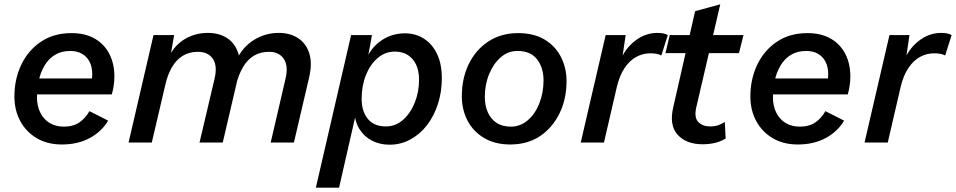

<svg xmlns="http://www.w3.org/2000/svg" viewBox="-20 -663 4446 893"><path d="M268 9Q200 9 150.5 -20.5Q101 -50 74 -100.5Q47 -151 47 -214Q47 -295 79 -362Q111 -429 170.5 -469Q230 -509 313 -509Q376 -509 420.5 -483.5Q465 -458 488.5 -412.5Q512 -367 512 -307Q512 -287 509 -266Q506 -245 500 -224H110L111 -298H440L403 -272Q406 -285 407.5 -296Q409 -307 409 -318Q409 -351 397 -375Q385 -399 362 -412.5Q339 -426 308 -426Q265 -426 235 -407.5Q205 -389 186.5 -357Q168 -325 160 -287Q152 -249 152 -210Q152 -170 167.5 -139Q183 -108 211 -91Q239 -74 277 -74Q321 -74 349.5 -94Q378 -114 396 -146L483 -102Q453 -51 397.5 -21Q342 9 268 9Z M578 0 694 -500H790L767 -369L758 -377Q779 -441 830.5 -475.5Q882 -510 947 -510Q999 -510 1036 -486Q1073 -462 1088 -416Q1103 -370 1087 -304L1016 0H908L978 -297Q992 -357 970 -389.5Q948 -422 900 -422Q860 -422 830 -403.5Q800 -385 780 -351Q760 -317 749 -269L686 0ZM1239 0 1308 -297Q1322 -356 1300 -389Q1278 -422 1231 -422Q1191 -422 1161 -404Q1131 -386 1110.5 -351.5Q1090 -317 1078 -268L1070 -360Q1097 -434 1153 -472Q1209 -510 1276 -510Q1329 -510 1366.5 -485.5Q1404 -461 1418.5 -415Q1433 -369 1418 -304L1347 0Z M1449 210 1613 -500H1710L1684 -357L1672 -353Q1690 -425 1742.5 -466.5Q1795 -508 1864 -508Q1913 -508 1952 -483Q1991 -458 2013 -411.5Q2035 -365 2035 -299Q2035 -236 2017 -180Q1999 -124 1966.5 -81.5Q1934 -39 1889 -14.5Q1844 10 1792 10Q1746 10 1709.5 -9Q1673 -28 1651 -64Q1629 -100 1628 -151L1644 -171L1557 210ZM1775 -75Q1820 -75 1854.5 -105.5Q1889 -136 1909 -185.5Q1929 -235 1929 -292Q1929 -334 1915 -363Q1901 -392 1876 -407.5Q1851 -423 1817 -423Q1772 -423 1737 -393.5Q1702 -364 1682 -314Q1662 -264 1662 -203Q1662 -146 1690.5 -110.5Q1719 -75 1775 -75Z M2353 9Q2283 9 2232 -21Q2181 -51 2154.5 -102Q2128 -153 2128 -215Q2128 -299 2160.5 -365.5Q2193 -432 2252 -470.5Q2311 -509 2390 -509Q2462 -509 2512 -479.5Q2562 -450 2588.5 -399Q2615 -348 2615 -286Q2615 -202 2582 -135Q2549 -68 2491 -29.5Q2433 9 2353 9ZM2356 -74Q2400 -74 2434.5 -103.5Q2469 -133 2488.5 -182.5Q2508 -232 2508 -289Q2508 -348 2478 -387Q2448 -426 2387 -426Q2343 -426 2309 -396.5Q2275 -367 2255 -318.5Q2235 -270 2235 -211Q2235 -173 2248.5 -141.5Q2262 -110 2289 -92Q2316 -74 2356 -74Z M2681 0 2797 -500H2890L2869 -358L2860 -369Q2883 -433 2931.5 -471.5Q2980 -510 3038 -510Q3053 -510 3065 -507.5Q3077 -505 3086 -500L3056 -405Q3047 -410 3034.5 -412.5Q3022 -415 3004 -415Q2970 -415 2939.5 -398.5Q2909 -382 2885.5 -347.5Q2862 -313 2849 -259L2789 0Z M3248 8Q3172 8 3132 -36Q3092 -80 3111 -163L3213 -611L3330 -643L3218 -162Q3208 -116 3228 -95.5Q3248 -75 3283 -75Q3305 -75 3321.5 -81Q3338 -87 3351 -96L3355 -19Q3331 -4 3304 2Q3277 8 3248 8ZM3075 -416 3095 -500H3438L3417 -416Z M3691 9Q3623 9 3573.5 -20.5Q3524 -50 3497 -100.5Q3470 -151 3470 -214Q3470 -295 3502 -362Q3534 -429 3593.5 -469Q3653 -509 3736 -509Q3799 -509 3843.5 -483.5Q3888 -458 3911.5 -412.5Q3935 -367 3935 -307Q3935 -287 3932 -266Q3929 -245 3923 -224H3533L3534 -298H3863L3826 -272Q3829 -285 3830.5 -296Q3832 -307 3832 -318Q3832 -351 3820 -375Q3808 -399 3785 -412.5Q3762 -426 3731 -426Q3688 -426 3658 -407.5Q3628 -389 3609.5 -357Q3591 -325 3583 -287Q3575 -249 3575 -210Q3575 -170 3590.5 -139Q3606 -108 3634 -91Q3662 -74 3700 -74Q3744 -74 3772.5 -94Q3801 -114 3819 -146L3906 -102Q3876 -51 3820.5 -21Q3765 9 3691 9Z M4001 0 4117 -500H4210L4189 -358L4180 -369Q4203 -433 4251.5 -471.5Q4300 -510 4358 -510Q4373 -510 4385 -507.5Q4397 -505 4406 -500L4376 -405Q4367 -410 4354.5 -412.5Q4342 -415 4324 -415Q4290 -415 4259.5 -398.5Q4229 -382 4205.5 -347.5Q4182 -313 4169 -259L4109 0Z"/></svg>

Font: Kantumruy Pro Medium
Style: Italic
Weight: 500
Italic angle: -13°
Designer: Sovichet Tep
Foundry: Sovichet Tep
Version: Version 1.002